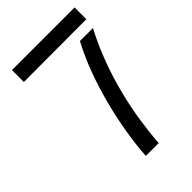

<svg xmlns="http://www.w3.org/2000/svg" viewBox="-211 -782 865 865"><g transform="rotate(-45 221.5 -350.0)"><path d="M189 0Q193 -65 205 -138Q217 -211 236.5 -287Q256 -363 283 -436.5Q310 -510 345 -576H428Q390 -504 362 -428.5Q334 -353 315 -277.5Q296 -202 285.5 -131.5Q275 -61 271 0ZM36 -624V-700H435V-625Z"/></g></svg>

Font: Stick No Bills ExtraLight
Style: Regular
Weight: 400
Version: Version 2.000